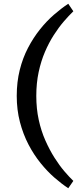

<svg xmlns="http://www.w3.org/2000/svg" viewBox="-20 -852 426 1021"><path d="M343 149Q308 126 270 93Q232 60 196 15.5Q160 -29 131.5 -83.5Q103 -138 86 -203Q69 -268 69 -342Q69 -416 85 -480Q101 -544 129 -597.5Q157 -651 192 -695Q227 -739 266 -773Q305 -807 343 -832L370 -792Q346 -769 319 -737.5Q292 -706 266 -665.5Q240 -625 219 -576Q198 -527 185.5 -468.5Q173 -410 173 -342Q173 -274 186 -214.5Q199 -155 221.5 -104.5Q244 -54 270 -13Q296 28 322.5 59Q349 90 370 110Z"/></svg>

Font: BioRhyme Medium
Style: Regular
Weight: 500
Designer: Aoife Mooney
Foundry: Aoife Mooney Type
Version: Version 1.600;gftools[0.9.33]